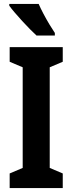

<svg xmlns="http://www.w3.org/2000/svg" viewBox="-20 -953 366 973"><path d="M298 0H29V-74L95 -102V-612L29 -640V-714H298V-640L232 -612V-102L298 -74ZM176 -933Q185 -912 200 -883.5Q215 -855 231 -828.5Q247 -802 258 -786V-773H165Q152 -785 132.5 -804.5Q113 -824 92.5 -846.5Q72 -869 54.5 -889.5Q37 -910 27 -924V-933Z"/></svg>

Font: Noto Sans Armenian ExtraCondensed
Style: Bold
Weight: 700
Width: 2
Designer: Monotype Design Team
Foundry: Monotype Imaging Inc.
Version: Version 2.008; ttfautohint (v1.8.4.7-5d5b)